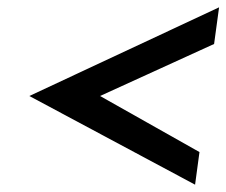

<svg xmlns="http://www.w3.org/2000/svg" viewBox="-20 -544 618 524"><path d="M512.4 -40 524.4 -129 253.1 -282 564.3 -424 577.9 -524 60.1 -282Z"/></svg>

Font: Charger
Style: ExBdIt
Weight: 400
Designer: Jasper
Foundry: Cannot Into Space Fonts
Version: Version 0.99